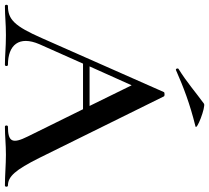

<svg xmlns="http://www.w3.org/2000/svg" viewBox="-60 -776 831 762"><g transform="rotate(90 355.0 -395.5)"><path d="M253 -679C321 -709 386 -734 475 -756C498 -760 397 -798 386 -790C342 -758 301 -722 248 -689C244 -687 247 -676 253 -679ZM711 -12C675 -12 649 -41 601 -137L357 -631C355 -635 341 -634 340 -631L126 -147C78 -38 52 -12 -2 -12C-8 -12 -8 0 -2 0C41 0 64 -4 114 -4C166 -4 193 0 232 0C238 0 238 -12 232 -12C153 -12 115 -56 150 -137L227 -310H408L516 -91C547 -29 537 -12 477 -12C471 -12 471 0 477 0C517 0 544 -4 589 -4C628 -4 672 0 711 0C717 0 717 -12 711 -12ZM238 -336 313 -503 395 -336Z"/></g></svg>

Font: Cormorant SC Semi
Style: Regular
Weight: 600
Designer: Christian Thalmann (Catharsis Fonts)
Version: Version 1.000;PS 001.000;hotconv 1.0.70;makeotf.lib2.5.58329